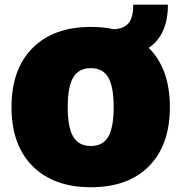

<svg xmlns="http://www.w3.org/2000/svg" viewBox="-20 -784 769 814"><path d="M365.2 -669.9Q419.4 -669.9 461.9 -660.2Q504.9 -661.6 524.9 -685.8Q544.9 -710 544.9 -764.2H691.9Q691.9 -636.7 610.8 -581.1Q700.2 -491.7 700.2 -330.1Q700.2 -168.9 611.8 -79.6Q523.4 9.8 365.2 9.8Q207.5 9.8 118.2 -79.6Q28.8 -168.9 28.8 -330.1Q28.8 -491.2 118.2 -580.6Q207.5 -669.9 365.2 -669.9ZM365.2 -495.1Q314 -495.1 290.5 -455.8Q267.1 -416.5 267.1 -330.1Q267.1 -243.7 290.5 -204.3Q314 -165 365.2 -165Q416 -165 439 -204.3Q461.9 -243.7 461.9 -330.1Q461.9 -416.5 439 -455.8Q416 -495.1 365.2 -495.1Z"/></svg>

Font: Work Sans Black
Style: Regular
Weight: 900
Designer: Wei Huang
Foundry: Wei Huang
Version: Version 2.012